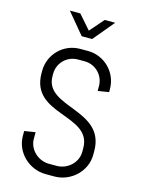

<svg xmlns="http://www.w3.org/2000/svg" viewBox="-133 -977 791 1064"><g transform="rotate(15 262.0 -445.0)"><path d="M464 -183C464 -423 133 -344 133 -525V-538C133 -600 183 -650 245 -650H284C346 -650 396 -600 396 -538V-510L459 -520V-538C459 -633 382 -710 287 -710H242C147 -710 70 -633 70 -538V-525C70 -284 401 -376 401 -183V-162C401 -100 346 -50 284 -50H240C178 -50 123 -100 123 -162V-200L60 -190V-162C60 -67 142 10 237 10H287C382 10 464 -67 464 -162ZM392 -900H332L262 -820L192 -900H132L232 -780H292Z"/></g></svg>

Font: Abel
Style: Regular
Weight: 400
Designer: Matthew Desmond
Foundry: Matthew Desmond
Version: Version 1.002